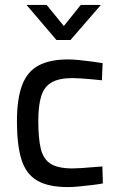

<svg xmlns="http://www.w3.org/2000/svg" viewBox="-20 -752 478 782"><path d="M257 10Q177 10 131.5 -16.5Q86 -43 67.5 -102Q49 -161 49 -258Q49 -349 70 -405Q91 -461 137.5 -485.5Q184 -510 258 -510Q276 -510 301 -507.5Q326 -505 352.5 -501.5Q379 -498 398 -495L395 -425Q377 -427 355 -429Q333 -431 311.5 -432.5Q290 -434 276 -434Q221 -434 190.5 -416.5Q160 -399 148 -361Q136 -323 136 -258Q136 -187 146.5 -145Q157 -103 187 -84.5Q217 -66 276 -66Q290 -66 312 -67.5Q334 -69 356.5 -71Q379 -73 397 -74L399 -5Q379 -1 352.5 2Q326 5 300.5 7.5Q275 10 257 10ZM210 -589 88 -732H170L240 -646L309 -732H391L267 -589Z"/></svg>

Font: Cairo Medium
Style: Regular
Weight: 500
Designer: Mohamed Gaber, Accademia di Belle Arti di Urbino
Foundry: Kief Type Foundry, Accademia di Belle Arti di Urbino
Version: Version 3.117